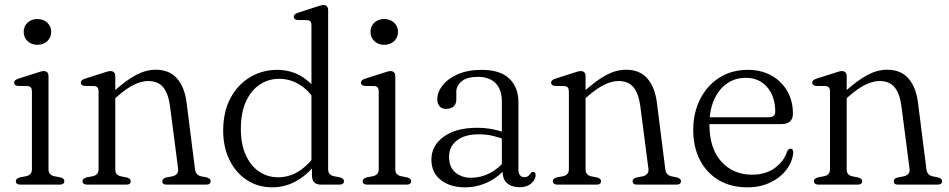

<svg xmlns="http://www.w3.org/2000/svg" viewBox="-20 -752 3865 782"><path d="M177.5 -442V-63Q177.5 -50.5 183.5 -43.8Q189.5 -37 200.5 -34.5L225.5 -29.5Q233.5 -27.5 237.8 -23.8Q242 -20 242 -14Q242 -7.5 237.2 -3.8Q232.5 0 223 0H63Q54 0 49.2 -3.8Q44.5 -7.5 44.5 -14Q44.5 -20 48.8 -23.5Q53 -27 61 -29.5L87 -34.5Q98 -37 104 -43.8Q110 -50.5 110 -63V-379.5Q110 -390.5 105.8 -395.5Q101.5 -400.5 92.5 -401.5L52.5 -402Q45 -403 41.2 -406.5Q37.5 -410 37.5 -415Q37.5 -420.5 41.5 -424.5Q45.5 -428.5 54.5 -431.5L125 -454Q136.5 -458 144.5 -460.2Q152.5 -462.5 158 -462.5Q167.5 -462.5 172.5 -457.2Q177.5 -452 177.5 -442ZM132 -569.5Q108 -569.5 92.2 -584.5Q76.5 -599.5 76.5 -622Q76.5 -645 92.2 -659.8Q108 -674.5 132 -674.5Q157 -674.5 172.8 -659.5Q188.5 -644.5 188.5 -622.5Q188.5 -599.5 172.8 -584.5Q157 -569.5 132 -569.5Z M449.5 -442V-63Q449.5 -50 455.2 -43.2Q461 -36.5 472 -34L497 -29Q512.5 -24.5 512.5 -14Q512.5 0 494 0H334.5Q326 0 321 -3.8Q316 -7.5 316 -14Q316 -20 320.2 -23.5Q324.5 -27 332.5 -29.5L358.5 -34.5Q369.5 -37 375.5 -43.8Q381.5 -50.5 381.5 -63V-379.5Q381.5 -390.5 377.2 -395.5Q373 -400.5 364.5 -401.5L324 -402Q316.5 -403 312.8 -406.5Q309 -410 309 -415Q309 -420.5 313 -424.5Q317 -428.5 326 -431.5L396.5 -454Q408 -458 416 -460.2Q424 -462.5 430 -462.5Q439.5 -462.5 444.5 -457.2Q449.5 -452 449.5 -442ZM437.5 -341 420 -359 443.5 -380Q493.5 -425 534 -446.5Q574.5 -468 614 -468Q670 -468 701 -432.5Q732 -397 740 -333.5L774 -64.5Q775.5 -51.5 781.2 -44.2Q787 -37 798.5 -34L822 -29.5Q829.5 -27 833.8 -23.5Q838 -20 838 -14Q838 -7.5 833.5 -3.8Q829 0 819.5 0H659Q641 0 641 -14Q641 -24.5 656.5 -29L682.5 -34Q694 -36.5 700.5 -44Q707 -51.5 705.5 -64.5L672.5 -319Q665.5 -371.5 644.5 -396.8Q623.5 -422 583.5 -422Q557 -422 526.2 -407.2Q495.5 -392.5 458.5 -360Z M1250.5 -80.5 1248.5 -85.5V-648Q1248.5 -659 1244.5 -664.2Q1240.5 -669.5 1231.5 -670L1191.5 -670.5Q1184 -671.5 1180.2 -675Q1176.5 -678.5 1176.5 -683.5Q1176.5 -689 1180.5 -693Q1184.5 -697 1193.5 -700L1264 -723Q1275 -726.5 1283.2 -729Q1291.5 -731.5 1297.5 -731.5Q1306.5 -731.5 1311.5 -726Q1316.5 -720.5 1316.5 -710.5V-63Q1316.5 -50.5 1322.5 -43.8Q1328.5 -37 1339.5 -34.5L1364.5 -29.5Q1372.5 -27.5 1376.8 -23.8Q1381 -20 1381 -14Q1381 -7.5 1376.2 -3.8Q1371.5 0 1362 0H1288.5Q1269 0 1259.8 -9.2Q1250.5 -18.5 1250.5 -39.5ZM889 -220Q889 -297 918.8 -352.5Q948.5 -408 998.8 -437.8Q1049 -467.5 1109 -467.5Q1167.5 -467.5 1214.5 -436.8Q1261.5 -406 1287 -354L1272 -327Q1246 -377 1205.2 -404Q1164.5 -431 1117 -431Q1073.5 -431 1038 -407.5Q1002.5 -384 981.8 -338.5Q961 -293 961 -227.5Q961 -165 980.8 -121Q1000.5 -77 1035 -53.5Q1069.5 -30 1113 -30Q1159 -30 1198.5 -55.5Q1238 -81 1269 -127.5L1279 -102.5Q1242.5 -48 1193.5 -18.5Q1144.5 11 1089.5 11Q1031 11 985.8 -18.5Q940.5 -48 914.8 -100.2Q889 -152.5 889 -220Z M1590 -442V-63Q1590 -50.5 1596 -43.8Q1602 -37 1613 -34.5L1638 -29.5Q1646 -27.5 1650.2 -23.8Q1654.5 -20 1654.5 -14Q1654.5 -7.5 1649.8 -3.8Q1645 0 1635.5 0H1475.5Q1466.5 0 1461.8 -3.8Q1457 -7.5 1457 -14Q1457 -20 1461.2 -23.5Q1465.5 -27 1473.5 -29.5L1499.5 -34.5Q1510.5 -37 1516.5 -43.8Q1522.5 -50.5 1522.5 -63V-379.5Q1522.5 -390.5 1518.2 -395.5Q1514 -400.5 1505 -401.5L1465 -402Q1457.5 -403 1453.8 -406.5Q1450 -410 1450 -415Q1450 -420.5 1454 -424.5Q1458 -428.5 1467 -431.5L1537.5 -454Q1549 -458 1557 -460.2Q1565 -462.5 1570.5 -462.5Q1580 -462.5 1585 -457.2Q1590 -452 1590 -442ZM1544.5 -569.5Q1520.5 -569.5 1504.8 -584.5Q1489 -599.5 1489 -622Q1489 -645 1504.8 -659.8Q1520.5 -674.5 1544.5 -674.5Q1569.5 -674.5 1585.2 -659.5Q1601 -644.5 1601 -622.5Q1601 -599.5 1585.2 -584.5Q1569.5 -569.5 1544.5 -569.5Z M2027 -54V-67L2024 -74.5V-338.5Q2024 -387.5 1998.5 -413.2Q1973 -439 1927 -439Q1882.5 -439 1860.5 -421Q1838.5 -403 1838.5 -378.5V-346.5Q1838.5 -328 1827.2 -318.2Q1816 -308.5 1797 -308.5Q1780 -308.5 1770.5 -319Q1761 -329.5 1761 -346.5Q1761 -377 1782.8 -404.5Q1804.5 -432 1845 -449.8Q1885.5 -467.5 1942 -467.5Q2017 -467.5 2054.2 -432Q2091.5 -396.5 2091.5 -336.5V-61.5Q2091.5 -46 2098 -38.2Q2104.5 -30.5 2115 -30.5Q2125.5 -30.5 2131 -34.8Q2136.5 -39 2139.5 -44.5Q2142 -47.5 2144.8 -49.8Q2147.5 -52 2151 -52Q2155.5 -52 2158.5 -48.8Q2161.5 -45.5 2161.5 -39Q2161.5 -27.5 2153.8 -16Q2146 -4.5 2131.5 3Q2117 10.5 2096.5 10.5Q2064.5 10.5 2045.8 -5.5Q2027 -21.5 2027 -54ZM1737 -102Q1737 -158.5 1786.8 -195Q1836.5 -231.5 1923 -231.5Q1956.5 -231.5 1986.5 -225.5Q2016.5 -219.5 2040 -210L2035 -184Q2011.5 -193 1985.8 -199Q1960 -205 1930 -205Q1873.5 -205 1841.2 -180.2Q1809 -155.5 1809 -112.5Q1809 -71.5 1834.5 -49.8Q1860 -28 1898.5 -28Q1938.5 -28 1975 -46.8Q2011.5 -65.5 2039 -100.5L2049 -79Q2018.5 -36 1972 -12.5Q1925.5 11 1873.5 11Q1813.5 11 1775.2 -19Q1737 -49 1737 -102Z M2365 -442V-63Q2365 -50 2370.8 -43.2Q2376.5 -36.5 2387.5 -34L2412.5 -29Q2428 -24.5 2428 -14Q2428 0 2409.5 0H2250Q2241.5 0 2236.5 -3.8Q2231.5 -7.5 2231.5 -14Q2231.5 -20 2235.8 -23.5Q2240 -27 2248 -29.5L2274 -34.5Q2285 -37 2291 -43.8Q2297 -50.5 2297 -63V-379.5Q2297 -390.5 2292.8 -395.5Q2288.5 -400.5 2280 -401.5L2239.5 -402Q2232 -403 2228.2 -406.5Q2224.5 -410 2224.5 -415Q2224.5 -420.5 2228.5 -424.5Q2232.5 -428.5 2241.5 -431.5L2312 -454Q2323.5 -458 2331.5 -460.2Q2339.5 -462.5 2345.5 -462.5Q2355 -462.5 2360 -457.2Q2365 -452 2365 -442ZM2353 -341 2335.5 -359 2359 -380Q2409 -425 2449.5 -446.5Q2490 -468 2529.5 -468Q2585.5 -468 2616.5 -432.5Q2647.5 -397 2655.5 -333.5L2689.5 -64.5Q2691 -51.5 2696.8 -44.2Q2702.5 -37 2714 -34L2737.5 -29.5Q2745 -27 2749.2 -23.5Q2753.5 -20 2753.5 -14Q2753.5 -7.5 2749 -3.8Q2744.5 0 2735 0H2574.5Q2556.5 0 2556.5 -14Q2556.5 -24.5 2572 -29L2598 -34Q2609.5 -36.5 2616 -44Q2622.5 -51.5 2621 -64.5L2588 -319Q2581 -371.5 2560 -396.8Q2539 -422 2499 -422Q2472.5 -422 2441.8 -407.2Q2411 -392.5 2374 -360Z M3209.5 -289Q3209.5 -267.5 3197.2 -257Q3185 -246.5 3161 -246.5H2843.5V-274.5H3112Q3137.5 -274.5 3137.5 -297Q3137.5 -358.5 3104.8 -396.8Q3072 -435 3017.5 -435Q2973.5 -435 2940 -411.2Q2906.5 -387.5 2888 -345Q2869.5 -302.5 2869.5 -246Q2869.5 -147 2918 -93.8Q2966.5 -40.5 3043 -40.5Q3098.5 -40.5 3136 -68Q3173.5 -95.5 3185.5 -134.5Q3189 -141 3192.2 -143.8Q3195.5 -146.5 3200 -146.5Q3205.5 -146.5 3208.2 -142.2Q3211 -138 3211 -131Q3207.5 -93 3183 -60.8Q3158.5 -28.5 3117.5 -8.8Q3076.5 11 3024.5 11Q2957 11 2907.5 -18.2Q2858 -47.5 2830.8 -100.2Q2803.5 -153 2803.5 -222.5Q2803.5 -292 2831.2 -347.5Q2859 -403 2909 -435.2Q2959 -467.5 3026.5 -467.5Q3080 -467.5 3121.2 -444.8Q3162.5 -422 3186 -381.8Q3209.5 -341.5 3209.5 -289Z M3428.5 -442V-63Q3428.5 -50 3434.2 -43.2Q3440 -36.5 3451 -34L3476 -29Q3491.5 -24.5 3491.5 -14Q3491.5 0 3473 0H3313.5Q3305 0 3300 -3.8Q3295 -7.5 3295 -14Q3295 -20 3299.2 -23.5Q3303.5 -27 3311.5 -29.5L3337.5 -34.5Q3348.5 -37 3354.5 -43.8Q3360.5 -50.5 3360.5 -63V-379.5Q3360.5 -390.5 3356.2 -395.5Q3352 -400.5 3343.5 -401.5L3303 -402Q3295.5 -403 3291.8 -406.5Q3288 -410 3288 -415Q3288 -420.5 3292 -424.5Q3296 -428.5 3305 -431.5L3375.5 -454Q3387 -458 3395 -460.2Q3403 -462.5 3409 -462.5Q3418.5 -462.5 3423.5 -457.2Q3428.5 -452 3428.5 -442ZM3416.5 -341 3399 -359 3422.5 -380Q3472.5 -425 3513 -446.5Q3553.5 -468 3593 -468Q3649 -468 3680 -432.5Q3711 -397 3719 -333.5L3753 -64.5Q3754.5 -51.5 3760.2 -44.2Q3766 -37 3777.5 -34L3801 -29.5Q3808.5 -27 3812.8 -23.5Q3817 -20 3817 -14Q3817 -7.5 3812.5 -3.8Q3808 0 3798.5 0H3638Q3620 0 3620 -14Q3620 -24.5 3635.5 -29L3661.5 -34Q3673 -36.5 3679.5 -44Q3686 -51.5 3684.5 -64.5L3651.5 -319Q3644.5 -371.5 3623.5 -396.8Q3602.5 -422 3562.5 -422Q3536 -422 3505.2 -407.2Q3474.5 -392.5 3437.5 -360Z"/></svg>

Font: Fraunces 48pt Soft Wonky Light
Style: Regular
Weight: 300
Version: Version 1.000;[b76b70a41]